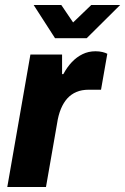

<svg xmlns="http://www.w3.org/2000/svg" viewBox="-20 -744 498 764"><path d="M9 0 101 -527H227V-449H232Q247 -477 266 -497Q285 -517 308.5 -528.5Q332 -540 360 -540Q375 -540 387.5 -537Q400 -534 407 -530L382 -387H333Q305 -387 284 -378Q263 -369 248 -352.5Q233 -336 222.5 -311Q212 -286 207 -252L163 0ZM458 -724 325 -592H199L114 -724H224L291 -625H240L343 -724Z"/></svg>

Font: Archivo SemiCondensed ExtraBold
Style: Italic
Weight: 800
Width: 4
Italic angle: -10°
Designer: Hector Gatti
Foundry: Omnibus-Type
Version: Version 2.001